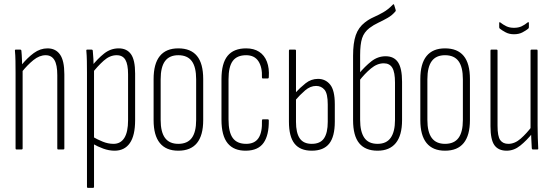

<svg xmlns="http://www.w3.org/2000/svg" viewBox="-20 -720 2665 925"><path d="M260 0Q256 0 256 -5V-358Q256 -408 242 -431Q228 -454 200 -454Q170 -454 141 -430.5Q112 -407 84 -372L82 -405Q112 -442 143 -464.5Q174 -487 209 -487Q248 -487 269 -457.5Q290 -428 290 -362V-5Q290 0 285 0ZM59 0Q55 0 55 -5V-367Q55 -399 54.5 -426.5Q54 -454 52 -475Q51 -481 56 -481H77Q82 -481 83 -476Q85 -457 86 -428Q87 -399 87 -384L89 -381V-5Q89 0 84 0Z M532 6Q505 6 477.5 -4Q450 -14 426 -28L425 -62Q449 -48 475 -37.5Q501 -27 527 -27Q561 -27 579 -55.5Q597 -84 597 -141V-362Q597 -410 584 -432Q571 -454 542 -454Q509 -454 479.5 -427.5Q450 -401 422 -365L421 -400Q450 -437 481.5 -462Q513 -487 552 -487Q591 -487 611 -459Q631 -431 631 -366V-141Q631 -67 605.5 -30.5Q580 6 532 6ZM403 185Q399 185 399 180V-370Q399 -400 398.5 -426.5Q398 -453 396 -475Q395 -481 400 -481H421Q426 -481 427 -476Q429 -457 430 -435.5Q431 -414 431 -400L433 -389V180Q433 185 428 185Z M839 6Q780 6 750 -31Q720 -68 720 -141V-339Q720 -413 750 -450Q780 -487 839 -487Q899 -487 929 -450.5Q959 -414 959 -339V-141Q959 -68 929 -31Q899 6 839 6ZM839 -27Q883 -27 904 -55.5Q925 -84 925 -142V-338Q925 -397 904 -425.5Q883 -454 839 -454Q796 -454 775 -425.5Q754 -397 754 -338V-142Q754 -84 775 -55.5Q796 -27 839 -27Z M1166 6Q1107 7 1077 -29.5Q1047 -66 1047 -143V-339Q1047 -415 1076.5 -451Q1106 -487 1166 -487Q1203 -487 1228.5 -470.5Q1254 -454 1266 -422.5Q1278 -391 1275 -349Q1275 -342 1270 -342H1246Q1244 -342 1243 -343.5Q1242 -345 1242 -347Q1244 -396 1225 -425Q1206 -454 1166 -454Q1122 -454 1101.5 -426.5Q1081 -399 1081 -338V-144Q1081 -83 1101.5 -55Q1122 -27 1166 -27Q1207 -27 1225.5 -55Q1244 -83 1242 -139Q1242 -145 1246 -145H1270Q1275 -145 1275 -140Q1276 -69 1250 -32Q1224 5 1166 6Z M1482 6Q1426 6 1399 -28Q1372 -62 1372 -134V-476Q1372 -481 1376 -481H1401Q1406 -481 1406 -476V-133Q1406 -80 1424 -53.5Q1442 -27 1482 -27Q1523 -27 1541 -53.5Q1559 -80 1559 -133V-217Q1559 -269 1543.5 -287.5Q1528 -306 1503 -306Q1475 -306 1450 -284.5Q1425 -263 1401 -235V-271Q1426 -298 1452.5 -319Q1479 -340 1512 -340Q1548 -340 1570.5 -312.5Q1593 -285 1593 -218V-134Q1593 -62 1566 -28Q1539 6 1482 6Z M1799 6Q1740 6 1710.5 -30Q1681 -66 1681 -141V-451Q1681 -513 1694 -550.5Q1707 -588 1738 -612Q1757 -627 1779.5 -637Q1802 -647 1826 -660.5Q1850 -674 1873 -698Q1875 -700 1876.5 -699.5Q1878 -699 1879 -696L1886 -673Q1888 -668 1885 -665Q1869 -646 1847 -633.5Q1825 -621 1802.5 -610.5Q1780 -600 1760 -585Q1734 -565 1724.5 -536Q1715 -507 1715 -454V-142Q1715 -86 1735 -56.5Q1755 -27 1799 -27Q1842 -27 1862.5 -56.5Q1883 -86 1883 -142V-322Q1883 -372 1870 -393.5Q1857 -415 1829 -415Q1797 -415 1767 -390Q1737 -365 1710 -330L1708 -364Q1738 -400 1769 -424.5Q1800 -449 1838 -449Q1878 -449 1897.5 -420Q1917 -391 1917 -326V-141Q1917 -68 1887 -31Q1857 6 1799 6Z M2124 6Q2065 6 2035 -31Q2005 -68 2005 -141V-339Q2005 -413 2035 -450Q2065 -487 2124 -487Q2184 -487 2214 -450.5Q2244 -414 2244 -339V-141Q2244 -68 2214 -31Q2184 6 2124 6ZM2124 -27Q2168 -27 2189 -55.5Q2210 -84 2210 -142V-338Q2210 -397 2189 -425.5Q2168 -454 2124 -454Q2081 -454 2060 -425.5Q2039 -397 2039 -338V-142Q2039 -84 2060 -55.5Q2081 -27 2124 -27Z M2421 6Q2381 6 2362 -20.5Q2343 -47 2343 -112V-476Q2343 -481 2347 -481H2372Q2377 -481 2377 -476V-114Q2377 -63 2390 -45Q2403 -27 2429 -27Q2460 -27 2488.5 -52Q2517 -77 2544 -113L2546 -79Q2517 -43 2486.5 -18.5Q2456 6 2421 6ZM2547 0Q2543 0 2542 -5Q2541 -28 2539.5 -54.5Q2538 -81 2538 -95L2536 -99V-476Q2536 -481 2541 -481H2566Q2570 -481 2570 -476V-114Q2570 -82 2571 -55Q2572 -28 2573 -6Q2574 0 2569 0ZM2456 -555Q2433 -555 2415.5 -564.5Q2398 -574 2388 -582Q2385 -585 2385 -589V-609Q2385 -612 2387 -613Q2389 -614 2390 -612Q2404 -601 2419.5 -593.5Q2435 -586 2456 -586Q2478 -586 2493.5 -593.5Q2509 -601 2522 -612Q2525 -614 2526.5 -613Q2528 -612 2528 -609V-589Q2528 -585 2525 -582Q2514 -573 2497 -564Q2480 -555 2456 -555Z"/></svg>

Font: Sofia Sans Extra Condensed ExtraLight
Style: Regular
Weight: 250
Designer: Botio Nikoltchev, Ani Petrova
Foundry: lettersoup
Version: Version 4.101